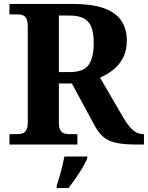

<svg xmlns="http://www.w3.org/2000/svg" viewBox="-20 -734 751 975"><path d="M28 0V-53H70Q83.7 -53 95.2 -57Q106.7 -61.1 113.8 -74Q121 -87 121 -113V-600Q121 -626.9 113.8 -639.9Q106.7 -652.9 95.2 -657Q83.7 -661 70 -661H28V-714H350Q445 -714 505.5 -693Q566 -672 595 -630.5Q624 -589 624 -529Q624 -475.6 604 -438.8Q584 -402 553 -378Q522 -354 488 -340L607 -135Q633 -92 656 -72.5Q679 -53 707 -53H711V0H678Q618 0 578 -7Q538 -14 511.5 -33.5Q485 -53 464 -90L345 -310H279V-113Q279 -87 286 -74Q293 -61 305 -57Q317 -53 330 -53H373V0ZM334.6 -368Q404.4 -368 430.2 -404.8Q456 -441.5 456 -515.1Q456 -566 444 -596.5Q432 -627 405 -641Q378.1 -655 332.9 -655H279V-368ZM268 208Q275 188 282.5 162Q290 136 296.5 109.5Q303 83 307 61H423V71Q414 92 398 119Q382 146 363.5 172.5Q345 199 328 221H268Z"/></svg>

Font: Noto Serif Kannada
Style: Regular
Weight: 400
Designer: Universal Thirst, Indian Type Foundry and the Monotype Design Team
Foundry: Monotype Imaging Inc.
Version: Version 2.003